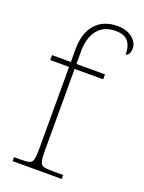

<svg xmlns="http://www.w3.org/2000/svg" viewBox="-146 -841 681 910"><g transform="rotate(20 194.5 -386.0)"><path d="M36 0V-20H68Q98 -20 112.5 -24Q127 -28 131 -44.5Q135 -61 135 -98V-511H40V-536H135V-600Q135 -682 175 -727Q215 -772 286 -772Q318 -772 341 -761Q364 -750 376.5 -732.5Q389 -715 389 -697Q389 -684 385.5 -675Q382 -666 377 -662Q372 -658 367 -658Q367 -683 360 -703Q353 -723 335.5 -735Q318 -747 284 -747Q226 -747 194.5 -707.5Q163 -668 163 -600V-536H307V-511H163V-98Q163 -61 167.5 -44.5Q172 -28 186 -24Q200 -20 230 -20H284V0Z"/></g></svg>

Font: Noto Serif Hebrew Thin
Style: Regular
Weight: 250
Version: Version 2.003